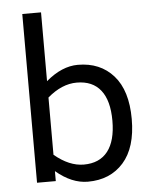

<svg xmlns="http://www.w3.org/2000/svg" viewBox="-58 -894 762 959"><g transform="rotate(-5 323.0 -414.5)"><path d="M589 -276Q589 -133 522.5 -58Q456 17 344 17Q263 17 184 -50V0H90V-846H184V-501Q264 -569 344 -569Q456 -569 522.5 -494Q589 -419 589 -276ZM492 -276Q492 -377 451 -429Q410 -481 331 -481Q256 -481 184 -419V-132Q258 -70 331 -70Q410 -70 451 -122.5Q492 -175 492 -276Z"/></g></svg>

Font: Biryani
Style: Regular
Weight: 400
Designer: Dan Reynolds and Mathieu Reguer
Foundry: Dan Reynolds and Mathieu Reguer
Version: Version 1.004; ttfautohint (v1.1) -l 5 -r 5 -G 72 -x 0 -D la